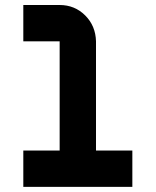

<svg xmlns="http://www.w3.org/2000/svg" viewBox="-20 -728 606 748"><path d="M354 -141.6H495.6V0H70.8V-141.6H212.4V-566.9H70.8V-708.5H212.4Q271 -708.5 311.8 -668Q352.5 -627.4 354 -566.9Z"/></svg>

Font: Blazma
Style: Regular
Weight: 400
Designer: GGBotNet
Version: 1.00